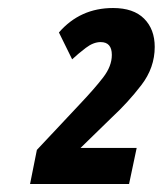

<svg xmlns="http://www.w3.org/2000/svg" viewBox="-20 -875 406 479"><path d="M302 -416 321 -506H181L259 -582Q299 -619 332.5 -662.5Q366 -706 366 -758Q366 -802 339.5 -828.5Q313 -855 262 -855Q180 -855 127 -794L160 -727Q175 -741 194 -755.5Q213 -770 231 -770Q259 -770 259 -738Q259 -710 237.5 -682Q216 -654 179 -615L72 -501L55 -416Z"/></svg>

Font: Noto Sans UI Condensed ExtraBold
Style: Italic
Weight: 800
Width: 3
Designer: Monotype Design Team
Foundry: Monotype Imaging Inc.
Version: 1.001